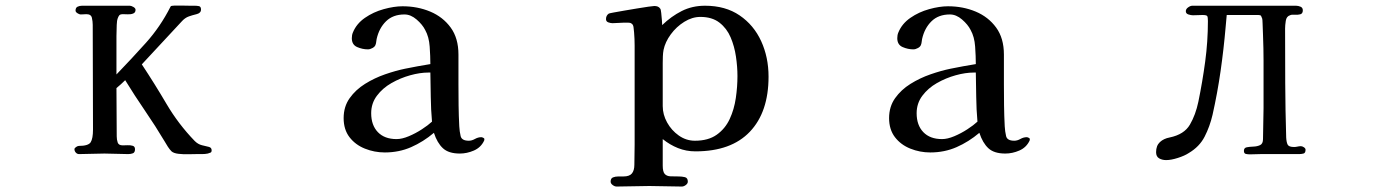

<svg xmlns="http://www.w3.org/2000/svg" viewBox="-20 -563 5040 704"><path d="M756 -12Q756 -5 752 -3.5Q748 -2 742 0Q732 2 721 2Q710 2 699 2Q689 2 670.5 2.5Q652 3 634.5 1Q617 -1 609 -8Q602 -15 595.5 -25Q589 -35 584 -44Q550 -101 512 -156.5Q474 -212 439 -269Q424 -254 407 -240Q407 -196 407.5 -151.5Q408 -107 408 -63Q408 -51 411.5 -40.5Q415 -30 430 -30Q436 -30 447 -30.5Q458 -31 466.5 -28.5Q475 -26 475 -16Q475 -4 467.5 -1Q460 2 450 2Q428 2 406.5 1Q385 0 363 0Q340 0 316.5 1Q293 2 270 2Q263 2 258 -3.5Q253 -9 253 -16Q253 -20 259 -24Q265 -28 269 -28Q304 -28 312.5 -41.5Q321 -55 321 -88Q321 -184 320.5 -280Q320 -376 320 -472Q320 -484 317 -497.5Q314 -511 297 -511Q292 -511 286.5 -510.5Q281 -510 276 -510Q271 -510 264 -514.5Q257 -519 257 -524Q257 -535 264.5 -538.5Q272 -542 281 -542H456Q461 -542 469 -537.5Q477 -533 477 -527Q477 -517 468.5 -513.5Q460 -510 449 -510.5Q438 -511 431 -511Q421 -511 417.5 -507Q414 -503 411 -494Q409 -490 408 -471.5Q407 -453 407 -430.5Q407 -408 407 -388.5Q407 -369 407 -362V-290Q463 -348 515.5 -406.5Q568 -465 605 -538Q605 -538 605.5 -538.5Q606 -539 606 -540Q608 -542 620 -542.5Q632 -543 647.5 -542.5Q663 -542 676.5 -542Q690 -542 694 -542Q702 -542 709.5 -540.5Q717 -539 717 -528Q717 -515 700.5 -511Q684 -507 673 -503Q658 -498 645 -483L500 -327Q547 -256 590.5 -182Q634 -108 694 -46Q706 -34 720.5 -30.5Q735 -27 745.5 -24.5Q756 -22 756 -12Z M1564 -117Q1560 -162 1559.5 -207Q1559 -252 1558 -297H1551Q1520 -297 1484 -287Q1448 -277 1415.5 -258.5Q1383 -240 1362 -212Q1341 -184 1341 -148Q1341 -104 1365.5 -78.5Q1390 -53 1434 -53Q1454 -53 1479 -63.5Q1504 -74 1527 -89Q1550 -104 1564 -117ZM1756 -53Q1756 -49 1755 -47Q1743 -22 1717.5 -11Q1692 0 1666 0Q1625 0 1604 -19.5Q1583 -39 1571 -76Q1532 -43 1487.5 -23.5Q1443 -4 1391 -4Q1353 -4 1318 -18Q1283 -32 1261.5 -60Q1240 -88 1240 -130Q1240 -172 1262 -203Q1284 -234 1318.5 -255.5Q1353 -277 1392 -290.5Q1431 -304 1465 -311Q1488 -316 1511.5 -320Q1535 -324 1558 -328Q1558 -356 1555.5 -392Q1553 -428 1539 -453Q1529 -473 1507.5 -491.5Q1486 -510 1463 -510Q1421 -510 1395.5 -485Q1370 -460 1361 -420Q1360 -416 1359.5 -410Q1359 -404 1357 -399Q1355 -392 1346 -387Q1337 -382 1329 -382Q1309 -382 1289.5 -390.5Q1270 -399 1270 -423Q1270 -435 1274 -444Q1287 -476 1318 -497.5Q1349 -519 1387 -529.5Q1425 -540 1456 -540Q1511 -540 1557.5 -520.5Q1604 -501 1632.5 -462Q1661 -423 1661 -363Q1661 -336 1661 -308.5Q1661 -281 1661 -254Q1661 -215 1661.5 -176.5Q1662 -138 1664 -100Q1665 -81 1669 -64Q1673 -47 1699 -47Q1710 -47 1721.5 -53.5Q1733 -60 1745 -60Q1747 -60 1751.5 -58Q1756 -56 1756 -53Z M2684 -284Q2684 -318 2678.5 -355.5Q2673 -393 2659 -426Q2645 -459 2618 -480Q2591 -501 2548 -501Q2518 -501 2489 -483Q2460 -465 2439.5 -437Q2419 -409 2413 -380Q2411 -369 2410.5 -356.5Q2410 -344 2410 -332Q2410 -292 2410 -253Q2410 -214 2410 -174Q2410 -143 2426 -114Q2442 -85 2469 -66Q2496 -47 2528 -47Q2577 -47 2608 -69Q2639 -91 2655.5 -126.5Q2672 -162 2678 -203.5Q2684 -245 2684 -284ZM2798 -282Q2798 -152 2729.5 -80Q2661 -8 2530 -8Q2496 -8 2466 -20Q2436 -32 2410 -53V44Q2410 67 2417.5 75Q2425 83 2438.5 83.5Q2452 84 2469 84Q2480 84 2491 86.5Q2502 89 2502 103Q2502 110 2494.5 115.5Q2487 121 2480 121Q2450 121 2420.5 120Q2391 119 2361 119Q2331 119 2301 120Q2271 121 2241 121Q2234 121 2226.5 115.5Q2219 110 2219 103Q2219 91 2227.5 87.5Q2236 84 2247.5 84Q2259 84 2266 84Q2288 84 2297 73Q2306 62 2306 41Q2306 22 2306.5 4Q2307 -14 2307 -33V-346Q2307 -371 2307 -395.5Q2307 -420 2305 -444Q2304 -452 2303 -462.5Q2302 -473 2295 -477Q2291 -480 2282.5 -480Q2274 -480 2269 -480Q2259 -480 2248 -479Q2237 -478 2226 -478Q2219 -478 2210.5 -481Q2202 -484 2202 -493Q2202 -506 2212 -513Q2213 -514 2229 -517Q2245 -520 2268.5 -524Q2292 -528 2316 -532Q2340 -536 2357.5 -538.5Q2375 -541 2379 -541Q2386 -541 2391.5 -539Q2397 -537 2401 -531Q2403 -529 2404.5 -515.5Q2406 -502 2407 -488.5Q2408 -475 2408 -471Q2441 -503 2479.5 -522.5Q2518 -542 2565 -542Q2640 -542 2692 -506.5Q2744 -471 2771 -412Q2798 -353 2798 -282Z M3564 -117Q3560 -162 3559.5 -207Q3559 -252 3558 -297H3551Q3520 -297 3484 -287Q3448 -277 3415.5 -258.5Q3383 -240 3362 -212Q3341 -184 3341 -148Q3341 -104 3365.5 -78.5Q3390 -53 3434 -53Q3454 -53 3479 -63.5Q3504 -74 3527 -89Q3550 -104 3564 -117ZM3756 -53Q3756 -49 3755 -47Q3743 -22 3717.5 -11Q3692 0 3666 0Q3625 0 3604 -19.5Q3583 -39 3571 -76Q3532 -43 3487.5 -23.5Q3443 -4 3391 -4Q3353 -4 3318 -18Q3283 -32 3261.5 -60Q3240 -88 3240 -130Q3240 -172 3262 -203Q3284 -234 3318.5 -255.5Q3353 -277 3392 -290.5Q3431 -304 3465 -311Q3488 -316 3511.5 -320Q3535 -324 3558 -328Q3558 -356 3555.5 -392Q3553 -428 3539 -453Q3529 -473 3507.5 -491.5Q3486 -510 3463 -510Q3421 -510 3395.5 -485Q3370 -460 3361 -420Q3360 -416 3359.5 -410Q3359 -404 3357 -399Q3355 -392 3346 -387Q3337 -382 3329 -382Q3309 -382 3289.5 -390.5Q3270 -399 3270 -423Q3270 -435 3274 -444Q3287 -476 3318 -497.5Q3349 -519 3387 -529.5Q3425 -540 3456 -540Q3511 -540 3557.5 -520.5Q3604 -501 3632.5 -462Q3661 -423 3661 -363Q3661 -336 3661 -308.5Q3661 -281 3661 -254Q3661 -215 3661.5 -176.5Q3662 -138 3664 -100Q3665 -81 3669 -64Q3673 -47 3699 -47Q3710 -47 3721.5 -53.5Q3733 -60 3745 -60Q3747 -60 3751.5 -58Q3756 -56 3756 -53Z M4767 -14Q4767 -2 4759.5 0Q4752 2 4743 2H4602Q4592 2 4582.5 2.5Q4573 3 4563 3Q4556 3 4548.5 1.5Q4541 0 4541 -10Q4541 -21 4551.5 -23Q4562 -25 4576 -25.5Q4590 -26 4600.5 -31Q4611 -36 4611 -53Q4611 -82 4612 -110.5Q4613 -139 4613 -167V-315Q4613 -321 4613 -340.5Q4613 -360 4612.5 -385.5Q4612 -411 4611 -435.5Q4610 -460 4609.5 -476.5Q4609 -493 4608 -495Q4606 -501 4604 -504.5Q4602 -508 4594 -508H4478Q4477 -497 4476 -486Q4475 -475 4474 -464Q4467 -383 4455.5 -302.5Q4444 -222 4426 -142Q4416 -99 4397 -62Q4378 -25 4339 -2Q4324 8 4299 16Q4274 24 4256 24Q4241 24 4230 17.5Q4219 11 4219 -5Q4219 -29 4233 -42Q4247 -55 4269 -59Q4322 -70 4343 -106Q4364 -142 4374 -190Q4389 -263 4399 -337Q4409 -411 4409 -486Q4409 -500 4406.5 -504Q4404 -508 4389 -508Q4381 -508 4372 -507.5Q4363 -507 4354 -507Q4347 -507 4337.5 -510Q4328 -513 4328 -522Q4328 -530 4336.5 -536Q4345 -542 4352 -542H4732Q4740 -542 4748.5 -538.5Q4757 -535 4757 -525Q4757 -513 4747.5 -510.5Q4738 -508 4727 -509Q4716 -510 4710 -507Q4697 -503 4694.5 -486.5Q4692 -470 4692 -458Q4692 -358 4692.5 -258.5Q4693 -159 4696 -59Q4697 -41 4701.5 -32.5Q4706 -24 4725 -24Q4731 -24 4737.5 -25.5Q4744 -27 4750 -27Q4755 -27 4761 -23Q4767 -19 4767 -14Z"/></svg>

Font: Kaisei Tokumin Medium
Style: Regular
Weight: 500
Designer: Font-Kai, 金井和夫
Foundry: KAZUO KANAI
Version: Version 5.003